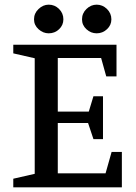

<svg xmlns="http://www.w3.org/2000/svg" viewBox="-20 -804 583 824"><path d="M37 0V-37L129 -58V-554L37 -575V-612H480V-476H436L414 -555H228V-325H361L381 -391H422V-207H381L358 -276H228V-60H433L459 -152H503V0ZM395 -661Q370 -661 351 -678.5Q332 -696 332 -721Q332 -747 351 -765.5Q370 -784 395 -784Q420 -784 439 -765.5Q458 -747 458 -721Q458 -696 439 -678.5Q420 -661 395 -661ZM189 -661Q165 -661 145.5 -678.5Q126 -696 126 -721Q126 -747 145.5 -765.5Q165 -784 189 -784Q215 -784 233.5 -765.5Q252 -747 252 -721Q252 -696 233.5 -678.5Q215 -661 189 -661Z"/></svg>

Font: Manuale Medium
Style: Regular
Weight: 500
Designer: Eduardo Tunni / Pablo Cosgaya
Foundry: Eduardo Tunni / Pablo Cosgaya
Version: Version 1.002